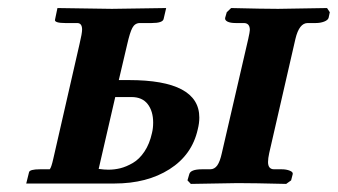

<svg xmlns="http://www.w3.org/2000/svg" viewBox="-20 -454 836 475"><path d="M356 -125Q358.9 -136.7 358.9 -150.9Q358.9 -178.7 345.5 -196.3Q332 -213.9 305.2 -213.9H265.1L224.1 -36.1Q237.8 -34.2 248 -34.2Q263.2 -34.2 277.8 -37.8Q292.5 -41.5 308.6 -50.8Q324.7 -60.1 337.4 -79.1Q350.1 -98.1 356 -125ZM594.2 -357.9Q598.1 -375.5 598.1 -379.9Q598.1 -397 583 -397H563Q549.8 -397 542.7 -400.6Q535.6 -404.3 537.1 -410.2L541 -423.8L551.8 -434.1Q632.8 -432.1 668 -432.1L789.1 -434.1L795.9 -423.8L793 -410.2Q791.5 -404.3 782 -400.6Q772.5 -397 761.2 -397H741.2Q720.2 -397 710.9 -357.9L646 -75.2Q643.1 -62 643.1 -53.2Q643.1 -35.2 658.2 -35.2H676.8Q688.5 -35.2 697 -31.7Q705.6 -28.3 704.1 -22.9L700.2 -7.8L688 1Q606.9 -1 567.9 -1L452.1 1L443.8 -7.8L448.2 -22.9Q451.2 -35.2 480 -35.2H500Q510.7 -35.2 517.6 -44.9Q524.4 -54.7 528.8 -75.2ZM469.2 -133.8Q455.1 -70.8 399.4 -35.4Q343.8 0 263.2 0H44.9L51.8 -27.8Q53.2 -35.2 79.1 -35.2H103Q106.9 -39.1 111.8 -61L176.8 -345.2Q183.1 -371.6 183.1 -380.9Q183.1 -397 170.9 -397H141.1Q127.9 -397 121.3 -399.2Q114.7 -401.4 116.2 -405.8L122.1 -434.1L256.8 -432.1Q275.4 -432.1 324 -433.1Q372.6 -434.1 391.1 -434.1L384.8 -407.2Q382.8 -397 355 -397H325.2Q313.5 -396.5 307.4 -385Q301.3 -373.5 294.9 -345.2L273.9 -255.9H298.8Q473.1 -255.9 473.1 -163.1Q473.1 -148.9 469.2 -133.8Z"/></svg>

Font: Linux Libertine G
Style: Semibold Italic
Weight: 600
Italic angle: -11.5°
Designer: Philipp H. Poll
Foundry: Philipp H. Poll
Version: Version 5.1.1